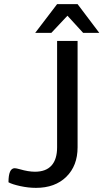

<svg xmlns="http://www.w3.org/2000/svg" viewBox="-20 -898 500 928"><path d="M21 -17Q21 -85 51 -85Q58 -85 76 -80Q117 -68 149 -68Q202 -68 229 -98Q256 -128 256 -186V-700H355V-186Q355 -97 300.5 -43.5Q246 10 154 10Q117 10 78 1.5Q39 -7 21 -17ZM256 -878H355L460 -739H382L306 -822L228 -739H150Z"/></svg>

Font: Krub Medium
Style: Regular
Weight: 500
Designer: Ekaluck Peanpanawate
Foundry: Cadson Demak Co.,Ltd.
Version: Version 1.000; ttfautohint (v1.6)